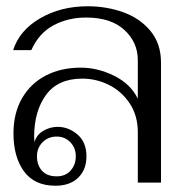

<svg xmlns="http://www.w3.org/2000/svg" viewBox="-20 -583 597 613"><path d="M23 -157Q23 -222 50.5 -269.5Q78 -317 126.5 -342Q175 -367 238 -367Q292 -367 344.5 -341Q397 -315 420 -268V-391Q420 -448 377 -487.5Q334 -527 255 -527Q197 -527 150.5 -502Q104 -477 80 -423H22Q42 -486 108 -524.5Q174 -563 260 -563Q321 -563 374.5 -543.5Q428 -524 461 -483.5Q494 -443 494 -384V0H420V-161Q420 -214 394 -253Q368 -292 327.5 -312Q287 -332 243 -332Q165 -332 127 -280Q89 -228 89 -146L90 -129Q97 -153 118.5 -165.5Q140 -178 164 -178Q199 -178 227.5 -153.5Q256 -129 256 -84Q256 -41 229.5 -15.5Q203 10 157 10Q90 10 56.5 -36Q23 -82 23 -157ZM222 -84Q222 -111 204.5 -129Q187 -147 161 -147Q134 -147 116 -129Q98 -111 98 -84Q98 -56 114 -38Q130 -20 161 -20Q189 -20 205.5 -38.5Q222 -57 222 -84Z"/></svg>

Font: Taviraj Light
Style: Regular
Weight: 300
Designer: Katatrad Team
Foundry: CadsonDemak
Version: Version 1.001